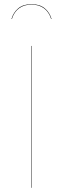

<svg xmlns="http://www.w3.org/2000/svg" viewBox="-20 -900 302 920"><path d="M132 0H130V-680H132ZM227 -809H225Q215 -842 191 -860Q167 -878 131 -878Q95 -878 71 -860Q47 -842 37 -809H35Q44 -841 68 -860.5Q92 -880 131 -880Q170 -880 194 -860.5Q218 -841 227 -809Z"/></svg>

Font: FiraGO Two
Style: Regular
Weight: 100
Designer: bBox Type
Foundry: bBox Type GmbH
Version: Version 1.001